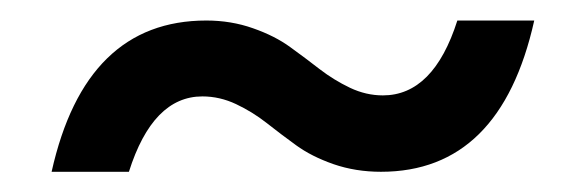

<svg xmlns="http://www.w3.org/2000/svg" viewBox="-20 -404 560 189"><path d="M505.9 -383.8Q472.7 -234.9 355 -234.9Q330.1 -234.9 308.3 -242.4Q286.6 -250 271.5 -261Q256.3 -272 242.4 -283Q228.5 -293.9 212.4 -301.5Q196.3 -309.1 179.2 -309.1Q130.4 -309.1 106.9 -234.9H30.8Q64 -383.8 183.1 -383.8Q207.5 -383.8 229 -376.2Q250.5 -368.7 265.6 -357.7Q280.8 -346.7 294.7 -335.9Q308.6 -325.2 324.5 -317.6Q340.3 -310.1 356.9 -310.1Q406.7 -310.1 430.2 -383.8Z"/></svg>

Font: Human Sans
Style: Italic
Weight: 400
Italic angle: -8°
Designer: Tim Radville
Foundry: Continuum
Version: Version 1.000;FEAKit 1.0